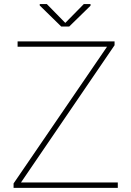

<svg xmlns="http://www.w3.org/2000/svg" viewBox="-20 -912 638 932"><path d="M551.8 -26.4V0H45.9V-21.5L499.5 -685.1H65.4V-710.9H536.1V-692.4L82 -26.4ZM419.4 -892.1V-884.3L315.9 -783.2H277.3L172.9 -885.3V-892.1H207.5L296.9 -800.8L386.7 -892.1Z"/></svg>

Font: Roboto-Thin
Style: Regular
Weight: 250
Designer: Google
Version: Version 1.100141; 2013; ttfautohint (v0.94.14-c901) -l 8 -r 